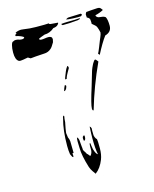

<svg xmlns="http://www.w3.org/2000/svg" viewBox="-113 -750 727 904"><g transform="rotate(-15 250.5 -297.5)"><path d="M389 -658Q389 -659 391 -663.5Q393 -668 395 -669L417 -671L449 -673Q458 -673 461.5 -670.5Q465 -668 470 -661L472 -658Q454 -648 432 -643V-641Q432 -638 436 -634.5Q440 -631 444 -630Q448 -629 459 -628Q470 -627 477 -621Q484 -607 484 -578Q484 -548 452 -539Q430 -510 403 -457Q403 -459 400.5 -461Q398 -463 397 -465Q400 -469 410 -494L421 -522Q423 -527 428 -538.5Q433 -550 434 -559Q427 -591 419 -596Q414 -601 404 -609Q405 -611 404.5 -617Q404 -623 404 -625L403 -632Q399 -640 390 -643ZM147 -662Q118 -662 86 -667Q83 -668 76 -668Q62 -668 47 -661L52 -658Q47 -656 44 -651Q41 -646 45 -645Q56 -643 68 -638Q80 -633 81 -629Q79 -623 68 -623Q62 -623 59 -624Q48 -628 40 -628Q31 -628 26 -624Q20 -624 16 -609Q12 -594 12 -573Q12 -538 28 -529Q35 -526 50 -529Q58 -531 72 -533Q74 -533 79 -529.5Q84 -526 86 -526Q99 -528 151 -531Q172 -531 187 -545Q194 -551 206 -572L209 -586Q209 -601 191 -601Q183 -601 174.5 -599.5Q166 -598 158 -598Q151 -598 149 -600Q147 -601 147 -603Q147 -607 151 -607L158 -610Q173 -615 177 -617Q203 -617 225 -636Q238 -637 245.5 -643Q253 -649 253 -655Q245 -656 233.5 -656.5Q222 -657 216 -658Q210 -659 210 -663L187 -662ZM363 -656Q365 -656 368 -658.5Q371 -661 371 -663Q371 -664 370 -665.5Q369 -667 367 -668Q329 -666 309 -666Q301 -666 293 -660Q300 -657 327 -656Q354 -655 363 -656ZM271 -638Q308 -638 334 -641Q346 -641 353 -644Q360 -645 356 -649Q336 -647 296 -647Q282 -647 266 -645Q266 -641 271 -638ZM235 -415 247 -436Q247 -439 245.5 -443.5Q244 -448 241 -445Q234 -436 229 -423.5Q224 -411 222 -406Q217 -394 216.5 -390Q216 -386 224 -389Q225 -395 229 -403.5Q233 -412 235 -415ZM376 -442Q379 -442 383 -436.5Q387 -431 389 -429Q340 -323 308 -213Q302 -212 302 -223Q302 -242 328 -324Q344 -376 349 -395Q352 -405 362 -425Q364 -428 368.5 -435Q373 -442 376 -442ZM207 -362Q211 -362 212.5 -359.5Q214 -357 212 -353Q211 -347 206.5 -341Q202 -335 197 -336Q201 -350 207 -362ZM165 -225Q167 -225 167 -220Q167 -218 166 -215Q165 -212 165 -209Q165 -200 164 -194Q163 -188 162 -184Q160 -176 158 -163.5Q156 -151 155 -143Q155 -139 156.5 -132.5Q158 -126 158 -121Q159 -119 162 -111Q163 -109 163 -106Q163 -103 164 -101L165 -44L159 -43Q159 -36 160 -32Q160 -25 158 -25Q154 -25 147 -42Q144 -60 144 -83Q144 -159 159 -213L160 -219Q162 -225 165 -225ZM197 -90 198 -58Q198 -22 217 39Q221 51 229 62.5Q237 74 240 78Q266 59 281 21Q290 -2 290 -32Q290 -70 288 -78Q284 -80 280.5 -88Q277 -96 277 -100Q276 -112 276.5 -120.5Q277 -129 277 -134Q274 -142 270 -144Q268 -110 268 -87Q268 -35 274 -8Q268 -10 262 -23.5Q256 -37 255 -51Q255 -55 254 -57Q254 -68 251 -68Q248 -68 248 -55V-32Q246 -17 237 -9Q235 -11 231 -16.5Q227 -22 224 -23Q223 -27 218 -34Q213 -41 211 -46Q211 -55 209.5 -64Q208 -73 208 -81Q208 -83 207 -93.5Q206 -104 199 -110Q197 -102 197 -90ZM226 -105Q231 -111 234 -111Q236 -109 236 -104Q236 -89 229 -86Q227 -86 226 -88Q224 -99 226 -105Z"/></g></svg>

Font: BM Euljiro oraeorae
Style: Regular
Weight: 400
Designer: Bongjin Kim; Bomjun Kim; Myungsoo Han; Hyesun Chae; Mikyoung Jeong; Wujin Sim; Minjae Kang; Suwha Jang;
Foundry: Sandoll Inc.
Version: Version 1.000;hotconv 1.0.109;makeexe 2.5.65596